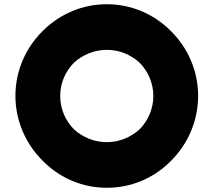

<svg xmlns="http://www.w3.org/2000/svg" viewBox="-20 -867 1011 909"><path d="M486 -631C546 -631 599 -608 640 -571C680 -531 706 -474 706 -413C706 -352 681 -295 640 -254C600 -218 546 -194 486 -194C426 -194 372 -217 331 -254C290 -294 265 -352 265 -413C265 -474 290 -530 331 -571C371 -607 425 -631 486 -631ZM182 -106 189 -99C266 -24 370 22 486 22C602 22 706 -24 782 -98L789 -105C869 -184 918 -294 918 -413C918 -532 869 -641 790 -719L783 -726C707 -800 602 -847 486 -847C370 -847 266 -801 189 -727L181 -719C102 -641 53 -532 53 -413C53 -294 103 -184 182 -106Z"/></svg>

Font: Hussar Woodtype
Style: Ultra
Weight: 900
Foundry: Cannot Into Space Fonts
Version: Version 1.07